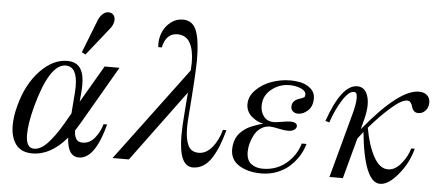

<svg xmlns="http://www.w3.org/2000/svg" viewBox="-50 -843 2227 968"><g transform="rotate(5 1063.5 -359.0)"><path d="M276.9 -467.8Q302.2 -467.8 319.6 -458.7Q336.9 -449.7 346.2 -433.1Q355.5 -416.5 359.1 -397.5Q362.8 -378.4 362.8 -354Q362.8 -335.4 360.8 -313L356.9 -268.1L466.8 -456.1H542L372.1 -163.1Q370.6 -160.2 346.2 -121.1Q347.2 -94.2 356.7 -79.1Q366.2 -64 389.2 -64Q424.8 -64 450.4 -95.2Q476.1 -126.5 486.8 -166H504.9Q458 12.2 377 12.2Q319.8 12.2 314.9 -83Q234.4 12.2 141.1 12.2Q85.4 12.2 58.1 -23.7Q30.8 -59.6 30.8 -121.1Q30.8 -166 45.9 -222.2Q75.7 -333 140.4 -400.4Q205.1 -467.8 276.9 -467.8ZM147.9 -12.2Q181.2 -12.2 216.1 -48.8Q251 -85.4 292 -155.8L320.8 -206.1L329.1 -313Q330.1 -324.2 330.1 -344.2Q330.1 -443.8 271 -443.8Q189.5 -443.8 129.9 -223.1Q106.9 -135.3 106.9 -81.1Q106.9 -12.2 147.9 -12.2ZM365.2 -507.8 346.2 -518.1 413.1 -689Q421.4 -707.5 434.6 -718.8Q447.8 -730 460.9 -730Q478.5 -730 487.3 -720.2Q496.1 -710.4 496.1 -694.8Q496.1 -668.9 471.2 -641.1Z M546.9 0 900.9 -474.1Q902.8 -502.4 902.8 -513.2Q902.8 -577.1 882.6 -613.5Q862.3 -649.9 818.8 -649.9Q788.1 -649.9 770 -630.1Q752 -610.4 745.6 -577.1H727.5Q726.6 -582 726.6 -594.2Q726.6 -624.5 739 -654.1Q751.5 -683.6 778.3 -704.8Q805.2 -726.1 839.8 -726.1Q889.6 -726.1 908.7 -677Q927.7 -627.9 927.7 -529.8Q927.7 -464.4 910.6 -244.1Q907.7 -213.9 907.7 -186Q907.7 -128.4 922.9 -96.2Q938 -64 976.6 -64Q1014.6 -64 1044.4 -99.9Q1074.2 -135.7 1088.9 -189.9H1106.4Q1094.2 -145 1081.1 -111.3Q1067.9 -77.6 1049.6 -48.3Q1031.2 -19 1007.1 -3.4Q982.9 12.2 953.6 12.2Q882.8 12.2 882.8 -146Q882.8 -190.4 889.2 -268.3Q895.5 -346.2 896.5 -361.8L629.4 0Z M1405.8 -467.8Q1436.5 -467.8 1463.4 -461.2Q1490.2 -454.6 1511 -435.8Q1531.7 -417 1531.7 -388.2Q1531.7 -347.2 1508.3 -325.7Q1484.9 -304.2 1459.5 -304.2Q1442.9 -304.2 1432.6 -313Q1422.4 -321.8 1422.4 -336.9Q1422.4 -368.2 1460.4 -379.9Q1477.5 -385.3 1482.4 -389.2Q1487.3 -393.1 1487.3 -402.8Q1487.3 -421.9 1461.2 -432.9Q1435.1 -443.8 1404.3 -443.8Q1352.5 -443.8 1312.5 -411.4Q1272.5 -378.9 1272.5 -328.1Q1272.5 -294.9 1290.8 -272.9Q1309.1 -251 1341.3 -251Q1352.5 -251 1381.3 -256.1Q1410.2 -261.2 1425.3 -261.2Q1439.5 -261.2 1449 -256.1Q1458.5 -251 1458.5 -241.2Q1458.5 -229.5 1446.8 -221.7Q1435.1 -213.9 1415.5 -213.9Q1397.9 -213.9 1367.2 -220.5Q1336.4 -227.1 1323.7 -227.1Q1298.3 -227.1 1277.8 -212.9Q1257.3 -198.7 1245.8 -177Q1234.4 -155.3 1228.5 -132.8Q1222.7 -110.4 1222.7 -90.8Q1222.7 -48.8 1246.3 -30.5Q1270 -12.2 1305.7 -12.2Q1373 -12.2 1422.9 -53Q1472.7 -93.8 1490.7 -155.8H1514.6Q1506.8 -126 1489.5 -97.2Q1472.2 -68.4 1446 -43.5Q1419.9 -18.6 1382.1 -3.2Q1344.2 12.2 1300.3 12.2Q1232.9 12.2 1188.2 -15.4Q1143.6 -43 1143.6 -96.2Q1143.6 -117.2 1148.9 -135.3Q1154.3 -153.3 1162.4 -166Q1170.4 -178.7 1183.6 -189.9Q1196.8 -201.2 1208 -208Q1219.2 -214.8 1236.1 -221.4Q1252.9 -228 1262.9 -231.2Q1272.9 -234.4 1288.6 -238.8Q1255.9 -244.6 1228.3 -269Q1200.7 -293.5 1200.7 -330.1Q1200.7 -369.6 1232.7 -402.1Q1264.6 -434.6 1311 -451.2Q1357.4 -467.8 1405.8 -467.8Z M1619.6 -273.9 1599.6 -279.8Q1665.5 -467.8 1744.6 -467.8Q1773.9 -467.8 1789.3 -443.1Q1804.7 -418.5 1804.7 -378.9Q1804.7 -345.2 1793.5 -303.2L1780.8 -253.9Q1956.1 -467.8 2056.6 -467.8Q2084 -467.8 2098.6 -453.9Q2113.3 -439.9 2113.3 -418Q2113.3 -392.1 2098.1 -376Q2083 -359.9 2062.5 -359.9Q2047.9 -359.9 2039.6 -368.9Q2031.2 -377.9 2028.8 -388.9Q2026.4 -399.9 2019.8 -408.9Q2013.2 -418 2001.5 -418Q1973.6 -418 1922.4 -373.5Q1871.1 -329.1 1815.4 -264.2Q1831.5 -174.8 1862.1 -119.4Q1892.6 -64 1934.6 -64Q1970.7 -64 2001.5 -101.8Q2032.2 -139.6 2042.5 -179.2H2060.5Q2042 -106.9 1992.7 -47.4Q1943.4 12.2 1901.4 12.2Q1820.8 12.2 1795.4 -241.2Q1777.3 -218.8 1767.6 -205.1L1712.4 0H1644.5L1731.4 -321.8Q1746.6 -376 1746.6 -408.2Q1746.6 -424.3 1742.7 -431.2Q1738.8 -438 1729.5 -438Q1703.6 -438 1672.4 -388.2Q1641.1 -338.4 1619.6 -273.9Z"/></g></svg>

Font: Flanker Steampunk
Style: Italic
Weight: 400
Italic angle: -12°
Designer: Alexey Kryukov, Leonardo Di Lena
Foundry: Alexey Kryukov, Leonardo Di Lena
Version: 1.210